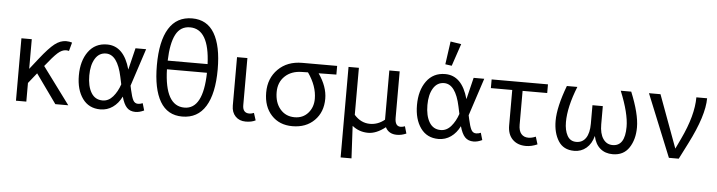

<svg xmlns="http://www.w3.org/2000/svg" viewBox="-53 -1004 5512 1477"><g transform="rotate(5 2702.5 -266.0)"><path d="M83 0V-482H163V-253L230 -338Q297 -423 340 -456.5Q383 -490 428 -490Q453 -490 474 -483L456 -417Q444 -420 433 -420Q402 -420 369 -390.5Q336 -361 276 -285L487 0H387L227 -224L163 -144V0Z M735 10Q646 10 597 -58Q548 -126 548 -236Q548 -349 600 -420.5Q652 -492 744 -492Q874 -492 923 -314L964 -482H1046L951 -192L958 -160Q970 -105 982.5 -81.5Q995 -58 1020 -58Q1038 -58 1056 -66L1072 -11Q1036 6 1006 6Q964 6 939.5 -19.5Q915 -45 899 -103Q873 -50 830.5 -20Q788 10 735 10ZM628 -243Q628 -160 658 -110Q688 -60 746 -60Q792 -60 826 -99.5Q860 -139 879 -196L867 -252Q831 -422 742 -422Q688 -422 658 -372.5Q628 -323 628 -243Z M1367 10Q1253 10 1196 -87Q1139 -184 1139 -366Q1139 -553 1199.5 -651Q1260 -749 1379 -749Q1494 -749 1551 -652.5Q1608 -556 1608 -375Q1608 -188 1547 -89Q1486 10 1367 10ZM1368 -679Q1294 -679 1258.5 -611Q1223 -543 1219 -409H1527Q1516 -679 1368 -679ZM1378 -60Q1522 -60 1528 -342H1219Q1227 -60 1378 -60Z M1857 6Q1808 6 1778 -25Q1748 -56 1748 -108V-482H1828V-118Q1828 -58 1880 -58Q1896 -58 1915 -66L1933 -10Q1903 6 1857 6Z M2452 -222Q2452 -119 2387.5 -54.5Q2323 10 2218 10Q2117 10 2056 -56Q1995 -122 1995 -231Q1995 -341 2066 -411.5Q2137 -482 2252 -482H2521V-415L2384 -413Q2452 -316 2452 -222ZM2075 -241Q2075 -160 2117.5 -110Q2160 -60 2229 -60Q2293 -60 2332.5 -104.5Q2372 -149 2372 -215Q2372 -313 2302 -413L2255 -412Q2174 -411 2124.5 -364Q2075 -317 2075 -241Z M2609 217V-482H2689V-119Q2741 -60 2811 -60Q2873 -60 2924 -102V-482H3004V-124Q3004 -58 3048 -58Q3065 -58 3081 -65L3097 -10Q3061 6 3025 6Q2961 6 2936 -45Q2866 10 2803 10Q2733 10 2680 -33L2693 217Z M3399 -560 3349 -567 3374 -745 3457 -732ZM3346 10Q3257 10 3208 -58Q3159 -126 3159 -236Q3159 -349 3211 -420.5Q3263 -492 3355 -492Q3485 -492 3534 -314L3575 -482H3657L3562 -192L3569 -160Q3581 -105 3593.5 -81.5Q3606 -58 3631 -58Q3649 -58 3667 -66L3683 -11Q3647 6 3617 6Q3575 6 3550.5 -19.5Q3526 -45 3510 -103Q3484 -50 3441.5 -20Q3399 10 3346 10ZM3239 -243Q3239 -160 3269 -110Q3299 -60 3357 -60Q3403 -60 3437 -99.5Q3471 -139 3490 -196L3478 -252Q3442 -422 3353 -422Q3299 -422 3269 -372.5Q3239 -323 3239 -243Z M4021 5Q3956 5 3917.5 -33.5Q3879 -72 3879 -141V-415H3714V-482H4149V-415H3959V-154Q3959 -107 3979 -83.5Q3999 -60 4034 -60Q4061 -60 4091 -73L4109 -15Q4064 5 4021 5Z M4504 -352H4584V-211Q4584 -140 4611 -100Q4638 -60 4685 -60Q4780 -60 4780 -209Q4780 -313 4711 -482H4792Q4860 -316 4860 -212Q4860 -118 4817.5 -54Q4775 10 4691 10Q4633 10 4594.5 -23Q4556 -56 4543 -118Q4527 -57 4487.5 -23.5Q4448 10 4394 10Q4311 10 4271.5 -52.5Q4232 -115 4232 -208Q4232 -315 4295 -482H4376Q4312 -322 4312 -205Q4312 -142 4334.5 -101Q4357 -60 4404 -60Q4452 -60 4478 -98.5Q4504 -137 4504 -209Z M5264 -124 5201 0H5125L4929 -482H5018L5168 -75L5206 -155Q5295 -342 5295 -482H5378Q5378 -348 5264 -124Z"/></g></svg>

Font: Cantarell
Style: Regular
Weight: 400
Designer: Dave Crossland, Nikolaus Waxweiler, Florian Fecher, Jacques Le Bailly, Eben Sorkin, Alexei Vanyashin, Alexios Zavras, Em
Version: Version 0.303